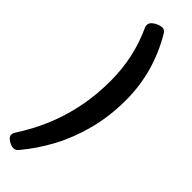

<svg xmlns="http://www.w3.org/2000/svg" viewBox="-367 -783 997 997"><g transform="rotate(45 131.5 -284.5)"><path d="M124 -780Q140 -780 150 -764Q257 -584 257 -380Q257 -260 229.5 -155.5Q202 -51 155 36.5Q108 124 49 194Q36 211 20 211Q9 211 -4.5 205Q-18 199 -28 189.5Q-38 180 -38 169Q-38 158 -30 146Q-7 111 20.5 59.5Q48 8 73 -59.5Q98 -127 114 -211Q130 -295 130 -395Q130 -565 60 -716Q58 -720 57.5 -724.5Q57 -729 57 -731Q57 -746 69.5 -757Q82 -768 97.5 -774Q113 -780 124 -780Z"/></g></svg>

Font: Asap ExtraBold
Style: Italic
Weight: 800
Italic angle: -6°
Designer: Pablo Cosgaya
Foundry: Omnibus-Type
Version: Version 3.001; ttfautohint (v1.8.4.7-5d5b)